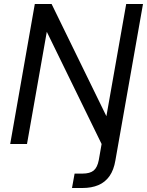

<svg xmlns="http://www.w3.org/2000/svg" viewBox="-20 -720 735 960"><path d="M31 0 154 -700H238L512 -139L611 -700H695L557 82Q549 130 527.5 160.5Q506 191 472 205.5Q438 220 392 220H340L353 148H392Q430 148 448.5 132.5Q467 117 474 80L488 0L214 -561L115 0Z"/></svg>

Font: DM Sans 16pt
Style: Italic
Weight: 400
Italic angle: -10°
Version: Version 4.004;gftools[0.9.30]